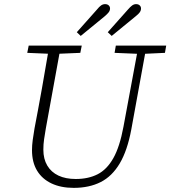

<svg xmlns="http://www.w3.org/2000/svg" viewBox="-20 -895 825 930"><path d="M231 -634 112 -639 119 -674H376L369 -639L250 -634ZM337 15Q275 15 229.5 -6.5Q184 -28 159.5 -68.5Q135 -109 135 -168Q135 -191 138.5 -217Q142 -243 147 -272L164 -362Q174 -414 183 -466Q192 -518 201 -570Q210 -622 219 -674H275L202 -273Q197 -244 193.5 -220Q190 -196 190 -170Q190 -125 209 -93Q228 -61 263 -44.5Q298 -28 347 -28Q408 -28 453 -51Q498 -74 529 -129Q560 -184 578 -281L651 -674H690L616 -268Q597 -166 560 -103.5Q523 -41 467.5 -13Q412 15 337 15ZM655 -634 535 -639 541 -674H785L779 -639L672 -634ZM352 -739 449 -848Q461 -863 470 -869Q479 -875 489 -875Q500 -875 506.5 -869Q513 -863 513 -854Q513 -844 506.5 -835.5Q500 -827 487 -816L371 -721ZM502 -739 599 -848Q611 -862 620 -868.5Q629 -875 639 -875Q650 -875 656.5 -869Q663 -863 663 -854Q663 -844 657 -835.5Q651 -827 637 -816L521 -721Z"/></svg>

Font: Source Serif 4 Light
Style: Italic
Weight: 300
Italic angle: -12°
Designer: Frank Grießhammer
Foundry: Adobe Systems Incorporated
Version: Version 4.004;hotconv 1.0.116;makeotfexe 2.5.65601